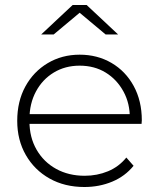

<svg xmlns="http://www.w3.org/2000/svg" viewBox="-20 -745 637 769"><path d="M318 4Q239 4 178.5 -30Q118 -64 83.5 -124Q49 -184 49 -261Q49 -339 81.5 -398.5Q114 -458 171 -492Q228 -526 299 -526Q370 -526 426.5 -493Q483 -460 515.5 -400.5Q548 -341 548 -263Q548 -260 547.5 -256.5Q547 -253 547 -249H86V-288H520L500 -269Q501 -330 474.5 -378.5Q448 -427 403 -454.5Q358 -482 299 -482Q241 -482 195.5 -454.5Q150 -427 124 -378.5Q98 -330 98 -268V-259Q98 -195 126.5 -145.5Q155 -96 205 -68.5Q255 -41 319 -41Q369 -41 412.5 -59Q456 -77 486 -114L515 -81Q481 -39 429.5 -17.5Q378 4 318 4ZM145 -607 271 -725H327L453 -607H403L281 -709H317L195 -607Z"/></svg>

Font: Montserrat Thin Light
Style: Regular
Weight: 300
Version: Version 9.000